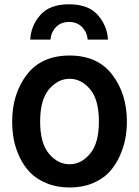

<svg xmlns="http://www.w3.org/2000/svg" viewBox="-20 -833 630 871"><path d="M117.2 -653.3Q120.1 -715.8 162.6 -764.6Q205.1 -813.5 293 -813.5Q381.8 -813.5 424.3 -764.2Q466.8 -714.8 469.7 -653.3H377.9Q375 -686.5 352.5 -710Q330.1 -733.4 293 -733.4Q256.8 -733.4 234.4 -710.4Q211.9 -687.5 209 -653.3ZM162.1 -281.2Q162.1 -183.6 202.1 -135.7Q242.2 -87.9 295.9 -87.9Q348.6 -87.9 388.7 -135.7Q428.7 -183.6 428.7 -281.2Q428.7 -380.9 388.7 -428.2Q348.6 -475.6 295.9 -475.6Q243.2 -475.6 202.6 -428.2Q162.1 -380.9 162.1 -281.2ZM35.2 -281.2Q35.2 -407.2 101.6 -494.1Q168 -581.1 295.9 -581.1Q422.9 -581.1 489.3 -494.1Q555.7 -407.2 555.7 -281.2Q555.7 -242.2 548.3 -203.1Q541 -164.1 522.5 -123.5Q503.9 -83 475.6 -52.2Q447.3 -21.5 400.9 -2Q354.5 17.6 295.9 17.6Q238.3 17.6 191.9 -1.5Q145.5 -20.5 116.7 -50.3Q87.9 -80.1 68.8 -120.6Q49.8 -161.1 42.5 -200.7Q35.2 -240.2 35.2 -281.2Z"/></svg>

Font: Gothic A1
Style: Bold
Weight: 700
Version: Version 2.50